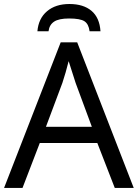

<svg xmlns="http://www.w3.org/2000/svg" viewBox="-20 -925 679 945"><path d="M432.1 -300.8 352.1 -517.1 317.9 -624Q303.2 -565.4 287.1 -517.1L206.1 -300.8ZM544.9 0 459 -221.2H175.8L90.8 0H0L278.8 -716.8H359.9L638.2 0ZM321.8 -905.3Q390.6 -905.3 430.4 -871.6Q470.2 -837.9 474.6 -771H420.9Q416.5 -806.6 395.8 -820.3Q375 -834 319.8 -834Q269.5 -834 246.1 -818.4Q222.7 -802.7 218.8 -771H164.1Q169.4 -834 211.4 -869.6Q253.4 -905.3 321.8 -905.3Z"/></svg>

Font: NotoSans
Style: Regular
Weight: 400
Designer: Monotype Design team
Foundry: Monotype Imaging Inc.
Version: Version 1.04; ttfautohint (v1.4.1)